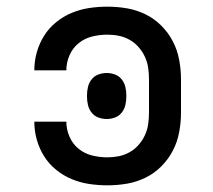

<svg xmlns="http://www.w3.org/2000/svg" viewBox="-20 -548 640 576"><path d="M302 8Q275 8 248 4Q221 0 195.5 -10.5Q170 -21 148.5 -38.5Q127 -56 112.5 -79Q98 -102 90.5 -128.5Q83 -155 83 -182Q83 -183 83 -183Q83 -183 83 -183H179Q179 -183 179 -183Q179 -183 179 -183Q179 -160 188.5 -138Q198 -116 216 -101.5Q234 -87 256.5 -81.5Q279 -76 302 -76Q320 -76 337 -79.5Q354 -83 369 -91.5Q384 -100 395.5 -113Q407 -126 414.5 -142Q422 -158 424.5 -175.5Q427 -193 427 -210V-310Q427 -327 424.5 -344.5Q422 -362 414.5 -378Q407 -394 395.5 -407Q384 -420 369 -428.5Q354 -437 337 -440.5Q320 -444 302 -444Q279 -444 256.5 -438.5Q234 -433 216 -418.5Q198 -404 188.5 -382Q179 -360 179 -337Q179 -337 179 -337Q179 -337 179 -337H83Q83 -337 83 -337Q83 -337 83 -338Q83 -365 90.5 -391.5Q98 -418 112.5 -441Q127 -464 148.5 -481.5Q170 -499 195.5 -509.5Q221 -520 248 -524Q275 -528 302 -528Q332 -528 361 -523Q390 -518 416.5 -505Q443 -492 464 -471Q485 -450 498.5 -424Q512 -398 517.5 -368.5Q523 -339 523 -310V-210Q523 -181 517.5 -151.5Q512 -122 498.5 -96Q485 -70 464 -49Q443 -28 416.5 -15Q390 -2 361 3Q332 8 302 8ZM300 -191Q287 -191 275 -195.5Q263 -200 255 -210Q247 -220 244 -232.5Q241 -245 241 -258V-262Q241 -275 244 -287.5Q247 -300 255 -310Q263 -320 275 -324.5Q287 -329 300 -329Q313 -329 325 -324.5Q337 -320 345 -310Q353 -300 356 -287.5Q359 -275 359 -262V-258Q359 -245 356 -232.5Q353 -220 345 -210Q337 -200 325 -195.5Q313 -191 300 -191Z"/></svg>

Font: Zed Mono Medium Extended
Style: Regular
Weight: 500
Width: 7
Monospace: yes
Designer: Belleve Invis
Foundry: Belleve Invis
Version: Version 1.0.0; ttfautohint (v1.8.4)